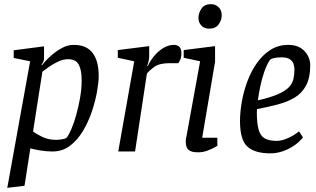

<svg xmlns="http://www.w3.org/2000/svg" viewBox="-20 -729 1523 924"><path d="M125 -434 46 -450V-487L192 -506V-448Q192 -439 188 -431Q184 -423 180 -418L182 -415Q184 -418 197.5 -433.5Q211 -449 233 -467.5Q255 -486 281 -499.5Q307 -513 335 -513Q396 -513 425.5 -474.5Q455 -436 455 -363Q455 -334 447 -288.5Q439 -243 422.5 -193.5Q406 -144 380 -100Q354 -56 317.5 -28Q281 0 233 0Q203 0 173.5 -5Q144 -10 126 -15L98 165L15 175ZM139 -96Q152 -86 182 -71Q212 -56 250 -56Q264 -56 280.5 -59Q297 -62 301 -67Q311 -79 323.5 -108Q336 -137 347 -176.5Q358 -216 365.5 -259Q373 -302 373 -342Q373 -392 359 -418Q345 -444 308 -444Q284 -444 259.5 -432.5Q235 -421 214.5 -406.5Q194 -392 184 -384Z M626 -434 547 -451V-488L698 -507V-457Q698 -448 695 -434Q692 -420 688 -412H692Q700 -432 719 -456Q738 -480 763.5 -496.5Q789 -513 817 -513Q833 -513 843 -504Q853 -495 853 -471Q853 -454 847.5 -442Q842 -430 838 -425H796Q746 -425 721.5 -406.5Q697 -388 687 -375L630 0H549Z M986 -591Q963 -591 949 -606Q935 -621 935 -643Q935 -666 949.5 -687.5Q964 -709 995 -709Q1017 -709 1032 -694.5Q1047 -680 1047 -655Q1047 -632 1032 -611.5Q1017 -591 986 -591ZM943 -434 864 -451V-488L1015 -507V-432L953 -66H1026V-27Q1026 -27 1012.5 -19.5Q999 -12 978 -4Q957 4 933 4Q901 4 887.5 -7.5Q874 -19 874 -47Q874 -52 874.5 -58.5Q875 -65 877 -71Z M1282 9Q1206 9 1170.5 -23.5Q1135 -56 1135 -146Q1135 -190 1144 -240.5Q1153 -291 1171 -339Q1189 -387 1217 -426.5Q1245 -466 1282.5 -489.5Q1320 -513 1367 -513Q1405 -513 1428 -497.5Q1451 -482 1462 -460Q1473 -438 1473 -416Q1473 -355 1453 -317.5Q1433 -280 1397.5 -259Q1362 -238 1315.5 -226Q1269 -214 1217 -204L1216 -190Q1216 -136 1224.5 -105.5Q1233 -75 1254 -63Q1275 -51 1313 -51Q1335 -51 1365 -64Q1395 -77 1419 -97L1438 -68Q1421 -46 1395.5 -28.5Q1370 -11 1340.5 -1Q1311 9 1282 9ZM1221 -246Q1282 -260 1317.5 -275.5Q1353 -291 1370 -309Q1387 -327 1392 -348.5Q1397 -370 1397 -395Q1397 -407 1393 -420.5Q1389 -434 1375.5 -443.5Q1362 -453 1335 -453Q1314 -453 1298.5 -449.5Q1283 -446 1278 -439Q1263 -416 1251.5 -382.5Q1240 -349 1232.5 -313Q1225 -277 1221 -246Z"/></svg>

Font: Faustina VF Beta
Style: Italic
Weight: 400
Italic angle: -8°
Designer: Alfonso Garcia
Foundry: Omnibus-Type
Version: Version 1.006